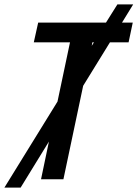

<svg xmlns="http://www.w3.org/2000/svg" viewBox="-70 -817 627 875"><path d="M-50 38 192 -354 249 -624H84L104 -714H413L465 -797H537L486 -714H535L516 -624H431L309 -426L219 0H117L153 -172L24 38ZM351 -624 348 -608 358 -624Z"/></svg>

Font: Noto Sans SemiCondensed Medium
Style: Italic
Weight: 500
Width: 4
Italic angle: -12°
Designer: Monotype Design Team
Foundry: Monotype Imaging Inc.
Version: Version 2.013; ttfautohint (v1.8.4.7-5d5b)